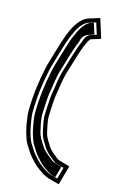

<svg xmlns="http://www.w3.org/2000/svg" viewBox="-148 -866 713 1134"><g transform="rotate(15 208.0 -299.0)"><path d="M317 -805 250 -784C234.7 -779.3 219.7 -769.3 205 -754C153.8 -699.4 134.1 -612.7 108 -531C100.5 -502.2 85.3 -459.2 80 -429C62.4 -345.6 50 -258.3 50 -159C50.7 -142.3 52.3 -126.3 55 -111C62 -61.9 74.4 -10.3 94 26L108 48C110.7 51.3 113.3 55.7 116 61C122.7 71.7 129.7 81.3 137 90C153 108.2 167.7 125.5 187 141C212 159.7 234.5 178.2 267 189L334 207L367 89L301 70C298.1 70 292.6 66.8 290 65L280 57C274.7 53 269.3 48.7 264 44L252 34C248.7 31.3 246 28.7 244 26C237.9 19 228.3 9.7 224 1C209.8 -23.9 196.9 -37.3 189 -69C182.1 -101.7 175.2 -124.8 173 -162C173 -174 173.3 -183.3 174 -190C176.3 -219.4 176.7 -264.3 181 -292C190.8 -344.3 194.8 -396.1 210 -444C229.8 -505.6 246.1 -574 271 -630C275.8 -641.1 287.6 -666.5 295 -669L354 -688ZM301.6 96.2 336.2 106.2 316.6 176.4 274.2 165.1C247 155.8 227.1 139.9 202.3 121.2C184.7 107 171.8 91.9 156 73.7C150 66.7 143.5 57.7 137.8 48.7C134.8 42.8 131.9 38.2 128.4 33.5L115.6 13.4C98.1 -19.8 86.5 -67 79.7 -114.9C77.1 -129.7 75.6 -144.7 75 -159.5C75.1 -257.8 87 -341 104.6 -424.3C109.3 -451.6 124.3 -494.8 132 -524C143.2 -559.2 152.5 -594.9 163.5 -625.4C181.1 -672.3 196.8 -708.7 223.2 -736.8C235.6 -749.8 247.1 -757 257.4 -760.1L300.7 -773.7L322.7 -704.2L287.2 -692.8C258.3 -683.1 251.8 -648.6 248.1 -640C222 -581.2 205.6 -512 186.2 -451.6C169.7 -399.8 166 -347.5 156.4 -296.2C151.5 -264.7 151.2 -219.9 149.1 -192.3C148.2 -182.8 148 -174.5 148 -162V-161.3C150.4 -120.8 157.8 -96 164.6 -63.4C174 -25.9 190.1 -7.8 201.9 12.8C210 27.9 220.5 37.1 224.7 41.9C228.7 46.9 232.2 50.2 236.2 53.4L247.7 63C254.6 69 259.4 72.7 264.7 76.8L275.2 85.2C283 90.4 277 89.7 301.6 96.2ZM288 -767.9 267.7 -761.6C263 -760.1 252 -754.4 239.4 -741.3C213.1 -713.1 196.6 -675.4 179 -628.4C167.8 -597.4 158.4 -561.2 147.4 -526.5C139.7 -497.5 124.6 -454.4 119.7 -426C102.2 -342.7 90.1 -258 90 -159.3C90.7 -143.6 92.2 -128.6 94.8 -113.5C101.7 -65.2 113.7 -16.2 131.6 17.4L144.6 37.9C147.8 42 150.2 45.8 153.8 52.7C159.6 61.9 165.5 70.2 172.2 78.1C188 96.1 201.7 112 218.1 125.3C242.7 143.8 262 158.6 284.5 166.5L303.3 171.5L322.3 103.7L288.3 93.9C269.3 89.4 264.7 84.7 259.6 81.3L248.9 72.7C243.7 68.8 238.1 64.3 231.7 58.8L220.2 49.2C216.1 45.9 211.8 41.8 208.4 37.4C203.3 31.7 193.1 22.4 186.1 9C173.7 -12.5 158.3 -29.9 149.4 -65.4C142.5 -98.2 135.4 -121.4 133 -161.5C133 -174.9 133.2 -182.7 134.1 -191.4C136.2 -219.7 136.6 -264.5 141.2 -294.7C150.9 -346.4 154.7 -398.3 170.8 -448.9C190.3 -509.7 206.6 -578.5 232.4 -636.6C235.9 -644.8 234.8 -677.2 276.4 -691.1L308.9 -701.6Z"/></g></svg>

Font: Tape
Style: Regular
Weight: 500
Foundry: Cannot Into Space Fonts
Version: Version 0.97